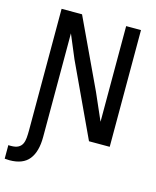

<svg xmlns="http://www.w3.org/2000/svg" viewBox="-151 -723 825 1014"><g transform="rotate(15 261.5 -216.0)"><path d="M-27.3 129.9V204.1C-18.2 205.1 -9.6 205.6 -1.5 205.6C47.7 205.6 83.4 191.5 105.7 163.3C128 135.2 139.2 94.4 139.2 41V-204.1V-525.9L192.9 -397.9L378.9 0H492.2V-638.2H411.1V-457V-115.2L347.2 -261.2L169.9 -638.2H58.1V26.4C58.1 41.3 57.5 55.2 56.4 67.9C55.3 80.6 52.4 91.6 47.9 100.8C43.3 110.1 36.2 117.4 26.6 122.6C17 127.8 3.7 130.4 -13.2 130.4H-20C-22.3 130.4 -24.7 130.2 -27.3 129.9Z"/></g></svg>

Font: CodeNewRoman Nerd Font Mono
Style: Regular
Weight: 400
Monospace: yes
Designer: Sam Radian
Foundry: Code New Roman
Version: Version 2.00 November 29, 2014;Nerd Fonts 3.2.1